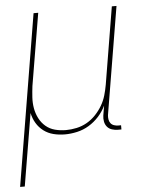

<svg xmlns="http://www.w3.org/2000/svg" viewBox="-73 -563 625 821"><g transform="rotate(-5 240.0 -152.5)"><path d="M-20 215 102 -520H122L70 -210Q67 -186 65.5 -162Q64 -138 68 -115Q72 -92 82.5 -71.5Q93 -51 110 -36.5Q127 -22 149.5 -16Q172 -10 197 -10Q219 -10 242.5 -15Q266 -20 287 -32Q308 -44 325 -62Q342 -80 354 -100.5Q366 -121 372.5 -143.5Q379 -166 383 -189L438 -520H458L381 -58Q380 -49 381.5 -39.5Q383 -30 388.5 -23Q394 -16 403 -13Q412 -10 421 -10H433V8H418Q405 8 392.5 4Q380 0 372 -9.5Q364 -19 361.5 -32Q359 -45 361 -58L368 -100Q356 -75 337 -54Q318 -33 294 -18.5Q270 -4 243 2Q216 8 191 8Q165 8 141.5 2Q118 -4 99.5 -18Q81 -32 69 -52Q57 -72 52 -96L0 215Z"/></g></svg>

Font: Iosevka SS18 Thin
Style: Italic
Weight: 100
Italic angle: -9°
Monospace: yes
Designer: Belleve Invis
Foundry: Belleve Invis
Version: Version 25.1.1; ttfautohint (v1.8.4)